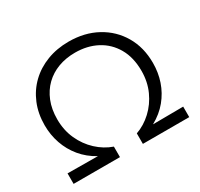

<svg xmlns="http://www.w3.org/2000/svg" viewBox="-150 -904 1137 1092"><g transform="rotate(-30 418.5 -357.5)"><path d="M39 0V-69L237.5 -67.5Q180 -99 141.2 -146Q102.5 -193 82.8 -250.2Q63 -307.5 63 -370.5Q63 -447 89.2 -510.2Q115.5 -573.5 163 -619.2Q210.5 -665 275.8 -690Q341 -715 418.5 -715Q522.5 -715 602.8 -671.2Q683 -627.5 728.5 -550Q774 -472.5 774 -370.5Q774 -307.5 754.8 -250.8Q735.5 -194 697 -147Q658.5 -100 599.5 -67.5L798.5 -69V0H494V-69Q549.5 -88.5 595.2 -131Q641 -173.5 668 -233Q695 -292.5 695 -364Q695 -452 659.2 -514.2Q623.5 -576.5 561 -609.5Q498.5 -642.5 418.5 -642.5Q358.5 -642.5 308 -623.8Q257.5 -605 220.5 -569Q183.5 -533 162.8 -481.5Q142 -430 142 -364Q142 -292.5 169 -233Q196 -173.5 241.8 -131Q287.5 -88.5 343.5 -69V0Z"/></g></svg>

Font: Geologica Roman ExtraLight
Style: Regular
Weight: 250
Designer: Sindre Bremnes, Frode Helland
Foundry: Monokrom Skriftforlag AS
Version: Version 1.010;gftools[0.9.28]